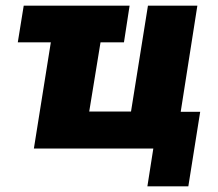

<svg xmlns="http://www.w3.org/2000/svg" viewBox="-20 -526 773 680"><path d="M502 134 523 0H100L160 -376H43L64 -506H439L419 -376H336L296 -131H444L504 -506H679L620 -130H689L647 134Z"/></svg>

Font: Nunito Sans 7pt Condensed Black
Style: Italic
Weight: 900
Width: 3
Italic angle: -9°
Designer: Vernon Adams
Foundry: Vernon Adams
Version: Version 3.101;gftools[0.9.27]